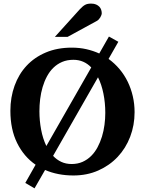

<svg xmlns="http://www.w3.org/2000/svg" viewBox="-20 -949 796 1056"><path d="M577.1 -625Q610.8 -600.6 637.5 -568.8Q664.1 -537.1 682.4 -499.5Q700.7 -461.9 710.4 -419.7Q720.2 -377.4 720.2 -332Q720.2 -260.3 696 -197Q671.9 -133.8 627.4 -86.4Q583 -39.1 521 -11.5Q459 16.1 383.8 16.1Q340.8 16.1 301.8 8.5Q262.7 1 228 -14.2L169.9 86.9L119.1 57.1L175.8 -43Q111.3 -87.4 74.2 -162.4Q37.1 -237.3 37.1 -339.8Q37.1 -413.6 60.1 -477.3Q83 -541 126.2 -587.4Q169.4 -633.8 232.2 -660.4Q294.9 -687 375 -687Q417.5 -687 455.1 -678.5Q492.7 -669.9 525.9 -654.8L579.1 -748L630.9 -719.2ZM272 -91.8Q291.5 -70.8 316.9 -58.8Q342.3 -46.9 374 -46.9Q407.2 -46.9 434.1 -58.8Q460.9 -70.8 481.4 -91.3Q502 -111.8 516.6 -139.2Q531.2 -166.5 540.8 -197.8Q550.3 -229 554.7 -262.5Q559.1 -295.9 559.1 -328.1Q559.1 -383.8 548.8 -434.3Q538.6 -484.9 519 -523.9ZM481.9 -578.1Q462.4 -598.6 437.7 -609.4Q413.1 -620.1 383.8 -620.1Q349.1 -620.1 321.8 -608.4Q294.4 -596.7 273.7 -576.4Q252.9 -556.2 238.3 -528.8Q223.6 -501.5 214.4 -470Q205.1 -438.5 200.9 -404.5Q196.8 -370.6 196.8 -336.9Q196.8 -285.6 206.1 -236.3Q215.3 -187 234.9 -146ZM539.6 -876.5Q539.6 -871.6 537.4 -865.5Q535.2 -859.4 531.7 -853.5Q528.3 -847.7 523.4 -842.5Q518.6 -837.4 513.7 -834.5L351.6 -746.1H281.7L418.5 -897.5Q427.2 -906.7 434.3 -912.8Q441.4 -918.9 448.5 -922.6Q455.6 -926.3 463.4 -927.7Q471.2 -929.2 481.4 -929.2Q497.6 -929.2 508.5 -924.3Q519.5 -919.4 526.6 -911.9Q533.7 -904.3 536.6 -894.8Q539.6 -885.3 539.6 -876.5Z"/></svg>

Font: Charis SIL
Style: Bold
Weight: 700
Foundry: SIL International
Version: Version 4.112